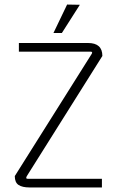

<svg xmlns="http://www.w3.org/2000/svg" viewBox="-20 -824 513 844"><path d="M215 -679 275 -804 331 -803 252 -679ZM428 -38V0H110Q78 0 61.5 -11Q45 -22 45 -50L383 -587Q389 -597 378 -597H63V-635H367Q430 -635 430 -578L98 -50Q91 -38 102 -38Z"/></svg>

Font: Gemunu Libre ExtraLight
Style: Regular
Weight: 200
Designer: Puspanada Ekanayake, Sola Matas, Pathum Egodawatta, Kosala Senevirathne
Foundry: mooniak
Version: Version 1.100